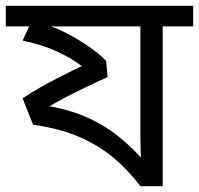

<svg xmlns="http://www.w3.org/2000/svg" viewBox="-30 -642 686 662"><path d="M636 -622V-551H531V0H454Q412 -56 361 -98.5Q310 -141 243 -170Q176 -199 84 -212L48 -303Q79 -324 113 -343Q147 -362 182.5 -380Q218 -398 252 -414Q214 -443 164.5 -465.5Q115 -488 48 -502L79 -570L81 -551H-10V-622ZM454 -551H135L114 -560Q156 -550 198.5 -528Q241 -506 277.5 -480.5Q314 -455 336 -432L341 -376Q305 -360 265.5 -341Q226 -322 189.5 -303Q153 -284 125 -265L113 -280Q199 -268 263.5 -240Q328 -212 378 -172Q428 -132 470 -83L457 -79Q456 -100 455 -124.5Q454 -149 454 -171Z"/></svg>

Font: hexlbangla05
Style: Book
Weight: 400
Designer: Jelle Bosma - Monotype Design Team
Foundry: Monotype Imaging Inc.
Version: Version 2.003